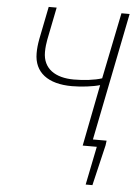

<svg xmlns="http://www.w3.org/2000/svg" viewBox="-58 -703 673 936"><g transform="rotate(5 279.0 -235.5)"><path d="M366 0H435L397 188H430L477 -11L480 -34H413L538 -659H498L432 -335C397 -323 342 -317 295 -317C204 -317 143 -357 143 -438C143 -461 146 -483 149 -499L181 -659H142L110 -499C105 -471 103 -453 103 -429C103 -335 171 -284 288 -284C335 -284 391 -291 425 -301Z"/></g></svg>

Font: Source Sans Pro Light
Style: Italic
Weight: 300
Italic angle: -11°
Designer: Paul D. Hunt
Foundry: Adobe Systems Incorporated
Version: Version 3.006;hotconv 1.0.111;makeotfexe 2.5.65597